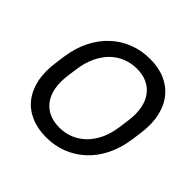

<svg xmlns="http://www.w3.org/2000/svg" viewBox="-177 -882 1065 1065"><g transform="rotate(45 355.0 -350.0)"><path d="M322 8Q255 8 203 -14.5Q151 -37 117.5 -79Q84 -121 70.5 -182Q57 -243 68 -321L76 -379Q87 -456 117.5 -517Q148 -578 194 -620.5Q240 -663 298.5 -685.5Q357 -708 423 -708Q490 -708 541.5 -685.5Q593 -663 626.5 -621Q660 -579 673.5 -518Q687 -457 676 -379L668 -321Q657 -244 626.5 -183Q596 -122 550 -79.5Q504 -37 446 -14.5Q388 8 322 8ZM335 -82Q379 -82 418 -97.5Q457 -113 488 -143Q519 -173 540.5 -217.5Q562 -262 570 -321L578 -379Q586 -437 577.5 -481.5Q569 -526 546 -556.5Q523 -587 488.5 -602.5Q454 -618 410 -618Q366 -618 326.5 -602.5Q287 -587 256 -557Q225 -527 203.5 -482Q182 -437 174 -379L166 -321Q158 -263 166.5 -218.5Q175 -174 198 -143.5Q221 -113 256 -97.5Q291 -82 335 -82Z"/></g></svg>

Font: Retni Sans Medium
Style: Italic
Weight: 500
Italic angle: -8°
Designer: Vitaly Kuzmin
Foundry: ParaType Ltd.
Version: Version 1.00;June 10, 2019;FontCreator 11.5.0.2425 64-bit; t